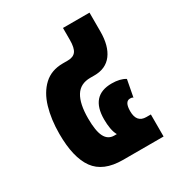

<svg xmlns="http://www.w3.org/2000/svg" viewBox="-144 -681 722 777"><g transform="rotate(-30 217.0 -292.0)"><path d="M206 0Q115 0 75.5 -54.5Q36 -109 36 -220Q36 -287 52 -341.5Q68 -396 102.5 -428Q137 -460 191 -460H214Q240 -460 251.5 -475.5Q263 -491 263 -528V-584H387V-496Q387 -429 359 -391.5Q331 -354 277 -354H258Q211 -354 189.5 -319Q168 -284 168 -216Q168 -157 182 -130Q196 -103 225 -103H237Q229 -117 225.5 -137Q222 -157 222 -180Q222 -291 321 -291Q360 -291 384 -276L369 -197Q366 -200 362 -200.5Q358 -201 355 -201Q330 -201 330 -156Q330 -103 375 -103H396V0Z"/></g></svg>

Font: Noto Sans Thai UI ExtCond ExtBd
Style: Regular
Weight: 800
Width: 2
Designer: Monotype Design Team
Foundry: Monotype Imaging Inc.
Version: Version 2.000